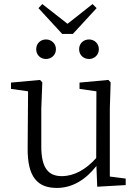

<svg xmlns="http://www.w3.org/2000/svg" viewBox="-20 -910 682 944"><path d="M260 14C335 14 401 -26 454 -94L458 8L598 0V-32L520 -42V-376L524 -505L513 -517L371 -504V-473L454 -461L453 -133C402 -76 344 -44 284 -44C219 -44 183 -82 183 -190V-376L188 -505L177 -517L34 -504V-473L118 -461L116 -184C114 -37 166 14 260 14ZM206 -620C232 -620 255 -639 255 -668C255 -697 232 -716 206 -716C180 -716 158 -697 158 -668C158 -639 180 -620 206 -620ZM418 -620C443 -620 466 -639 466 -668C466 -697 443 -716 418 -716C391 -716 369 -697 369 -668C369 -639 391 -620 418 -620ZM188 -890 169 -870 286 -743H338L455 -870L435 -890L312 -793Z"/></svg>

Font: Kiri Minchoo Light
Style: Regular
Weight: 300
Designer: Ryoko NISHIZUKA 西塚涼子 (kana & ideographs); Frank Grießhammer (Latin, Greek & Cyrillic);
akenotsuki.com/eyeben/fonts/ (U+
Foundry: Adobe
akenotsuki.com/eyeben/fonts/
Version: Version 4.002;hotconv 1.0.119;makeotfexe 2.5.65604